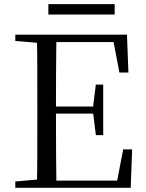

<svg xmlns="http://www.w3.org/2000/svg" viewBox="-20 -893 692 913"><path d="M210 -823.8V-873.3H525.3V-823.8ZM52.8 0V-30.1L190.9 -42.1H202.2V0ZM155.3 0Q157.3 -83.6 157.4 -167.7Q157.5 -251.7 157.5 -336.8V-391.1Q157.5 -476.1 157.4 -560.4Q157.3 -644.8 155.3 -728H248.3Q247.1 -645.2 246.6 -559.4Q246.1 -473.5 246.1 -379.9V-357.6Q246.1 -257.3 246.6 -170.7Q247.1 -84.1 248.3 0ZM202.2 0V-34.3H576.6L532.4 -8.9L565.7 -182.5H608.3L601.6 0ZM202.2 -352.7V-386.4H442.5V-352.7ZM435.8 -250.4 422.2 -361.4V-382.4L435.8 -490.8H470.8V-250.4ZM52.8 -698V-728H202.2V-686.9H190.9ZM547.7 -548 514.8 -720.9 559.3 -693H202.2V-728H583.8L590.7 -548Z"/></svg>

Font: Noto Serif SC
Style: Regular
Weight: 200
Designer: Ryoko NISHIZUKA 西塚涼子 (kana & ideographs); Frank Grießhammer (Latin, Greek & Cyrillic); Wenlong ZHANG 张文龙 (bopomofo); San
Foundry: Adobe
Version: Version 2.001;hotconv 1.1.0;makeotfexe 2.6.0